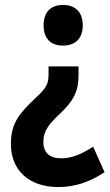

<svg xmlns="http://www.w3.org/2000/svg" viewBox="-20 -563 442 775"><path d="M314 -461C314 -516 282 -543 234 -543C187 -543 156 -516 156 -461C156 -405 187 -379 234 -379C283 -379 314 -406 314 -461ZM297 -258V-295H176V-265C176 -226 170 -210 122 -166C58 -105 24 -66 24 18C24 121 93 192 216 192C283 192 344 171 402 132L356 29C310 59 270 76 227 76C180 76 155 53 155 10C155 -37 181 -65 222 -104C274 -153 297 -192 297 -258Z"/></svg>

Font: Noto Sans Gujarati UI Condensed
Style: Bold
Weight: 700
Width: 3
Designer: Jelle Bosma - Monotype Design Team, Universal Thirst
Foundry: Monotype Imaging Inc.
Version: Version 2.106